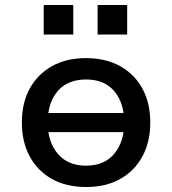

<svg xmlns="http://www.w3.org/2000/svg" viewBox="-20 -744 692 773"><path d="M327 9Q247 9 189 -23.5Q131 -56 99.5 -114.5Q68 -173 68 -251Q68 -329 99.5 -387Q131 -445 189 -477.5Q247 -510 326 -510Q406 -510 464 -477.5Q522 -445 553.5 -387Q585 -329 585 -251Q585 -173 553.5 -114.5Q522 -56 464 -23.5Q406 9 327 9ZM326 -77Q400 -77 440 -125Q480 -173 480 -251Q480 -330 440 -377Q400 -424 327 -424Q252 -424 212 -377Q172 -330 172 -251Q172 -173 212.5 -125Q253 -77 326 -77ZM139 -212V-289H514V-212ZM373 -605V-724H492V-605ZM156 -605V-724H275V-605Z"/></svg>

Font: Nunito Sans 6pt SemiBold
Style: Regular
Weight: 600
Version: Version 3.101;gftools[0.9.27]